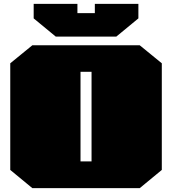

<svg xmlns="http://www.w3.org/2000/svg" viewBox="-20 -972 889 992"><path d="M268 -783 154 -877V-952H380V-904H470V-952H695V-877L581 -783ZM147 0 33 -94V-645L147 -738H702L816 -645V-94L702 0ZM396 -138H453V-601H396Z"/></svg>

Font: Tomorrow Black
Style: Regular
Weight: 900
Designer: Tony de Marco, Monica Rizzolli
Foundry: Just in Type
Version: Version 2.002